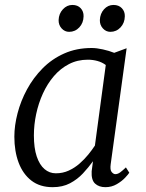

<svg xmlns="http://www.w3.org/2000/svg" viewBox="-20 -766 606 796"><path d="M439 -86Q435.5 -61.5 443 -52.8Q450.5 -44 458 -44Q468 -44 478 -51.2Q488 -58.5 502 -72L516 -50Q512.5 -44 499 -29.5Q485.5 -15 464.2 -2.5Q443 10 417 10Q390 10 374 -5Q358 -20 360 -56L365.5 -97.5Q347 -72 324 -47.2Q301 -22.5 270.2 -6.2Q239.5 10 198.5 10Q145.5 10 110.2 -17.2Q75 -44.5 57.2 -91.8Q39.5 -139 39.5 -199.5Q39.5 -245.5 52.8 -296.5Q66 -347.5 92 -395.5Q118 -443.5 156.5 -482.5Q195 -521.5 246 -544.2Q297 -567 360 -567Q380.5 -567 406.5 -561.2Q432.5 -555.5 453.5 -547L505 -566ZM418.5 -496.5Q403 -508 384 -513.2Q365 -518.5 344 -518.5Q301 -518.5 265.8 -500.2Q230.5 -482 203.5 -450.5Q176.5 -419 158 -378.5Q139.5 -338 130 -293.2Q120.5 -248.5 120.5 -204.5Q120.5 -152.5 132.2 -117.5Q144 -82.5 164.5 -65Q185 -47.5 211.5 -47.5Q240.5 -47.5 265 -58.8Q289.5 -70 309.8 -87.8Q330 -105.5 346 -125.2Q362 -145 373.5 -162.5ZM266.5 -634Q248.5 -634 235.5 -648.2Q222.5 -662.5 223 -683Q224 -709.5 240.8 -727.5Q257.5 -745.5 280 -745.5Q302 -745.5 314.5 -732Q327 -718.5 326.5 -698.5Q326 -671 308.8 -652.5Q291.5 -634 266.5 -634ZM437.5 -634Q419.5 -634 406.5 -648.2Q393.5 -662.5 394 -683Q395 -709.5 411.2 -727.5Q427.5 -745.5 450.5 -745.5Q472.5 -745.5 485.2 -732Q498 -718.5 497.5 -698.5Q497 -671 479.8 -652.5Q462.5 -634 437.5 -634Z"/></svg>

Font: Merriweather 20pt Light
Style: Italic
Weight: 300
Italic angle: -7.8°
Version: Version 2.101